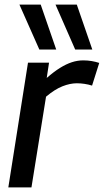

<svg xmlns="http://www.w3.org/2000/svg" viewBox="-20 -810 449 830"><path d="M192 -539 182 -473Q213 -500 239.5 -516.5Q266 -533 290.5 -541Q315 -549 340 -549Q359 -549 376.5 -546Q394 -543 409 -538L378 -440Q362 -445 345 -447.5Q328 -450 312 -450Q283 -450 250 -437Q217 -424 179 -392L116 0H16L101 -539ZM150 -596 64 -790H156L223 -596ZM305 -596 220 -790H312L379 -596Z"/></svg>

Font: Georama ExtraCondensed Thin Medium
Style: Italic
Weight: 500
Italic angle: -9°
Version: Version 1.001